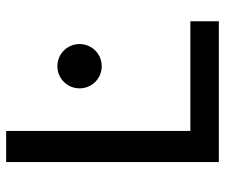

<svg xmlns="http://www.w3.org/2000/svg" viewBox="-74 -660 733 626"><g transform="rotate(-90 293.0 -346.5)"><path d="M78.1 0H537.1V-92.8H179.7V-693.4H78.1ZM390.6 -381.8C430.7 -381.8 462.9 -414.1 462.9 -454.1C462.9 -494.1 430.7 -526.4 390.6 -526.4C350.6 -526.4 318.4 -494.1 318.4 -454.1C318.4 -414.1 350.6 -381.8 390.6 -381.8Z"/></g></svg>

Font: CaskaydiaCove Nerd Font
Style: Regular
Weight: 400
Designer: Aaron Bell
Foundry: Saja Typeworks
Version: Version 2111.1;Nerd Fonts 2.3.3